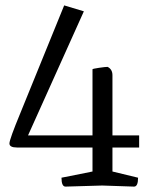

<svg xmlns="http://www.w3.org/2000/svg" viewBox="-20 -636 550 712"><path d="M397 0 492 23Q492 56 477 56Q476 56 359 52L223 56Q208 56 208 23L323 0V-89H43Q15 -89 15 -104Q15 -119 56 -218L218 -616L291 -594L84 -134H323V-379Q323 -381 347 -384.5Q371 -388 379 -388Q397 -379 397 -357V-134H496V-89H397Z"/></svg>

Font: Mate
Style: Regular
Weight: 400
Designer: Eduardo Rodriguez Tunni
Foundry: Eduardo Rodriguez Tunni
Version: Version 1.002